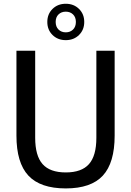

<svg xmlns="http://www.w3.org/2000/svg" viewBox="-20 -1016 714 1045"><path d="M338 9.5Q199.5 9.5 134.5 -60.2Q69.5 -130 69.5 -278V-740H171.5V-266.5Q171.5 -168 211.8 -122.8Q252 -77.5 338 -77.5Q424 -77.5 464.2 -122.8Q504.5 -168 504.5 -266.5V-740H604V-278Q604 -130 539.8 -60.2Q475.5 9.5 338 9.5ZM338 -797.5Q294.5 -797.5 266 -825.5Q237.5 -853.5 237.5 -896.5Q237.5 -939.5 266 -967.5Q294.5 -995.5 338 -995.5Q381.5 -995.5 410 -967.5Q438.5 -939.5 438.5 -896.5Q438.5 -853.5 410 -825.5Q381.5 -797.5 338 -797.5ZM338 -840Q362 -840 377.5 -855.2Q393 -870.5 393 -896.5Q393 -922.5 377.5 -937.5Q362 -952.5 338 -952.5Q314 -952.5 298.5 -937.5Q283 -922.5 283 -896.5Q283 -870.5 298.5 -855.2Q314 -840 338 -840Z"/></svg>

Font: Encode Sans SmCnd Md
Style: Regular
Weight: 500
Width: 4
Designer: Multiple Designers
Foundry: Impallari Type
Version: Version 3.002; ttfautohint (v1.8.3) -l 8 -r 50 -G 200 -x 14 